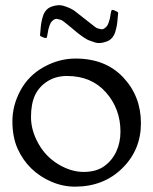

<svg xmlns="http://www.w3.org/2000/svg" viewBox="-20 -697 579 726"><path d="M274.9 -571.3 239.7 -600.6Q215.3 -621.1 209 -622.3Q202.6 -623.5 197.5 -625Q192.4 -626.5 187.5 -624.5Q182.6 -622.6 177 -617.2Q171.4 -611.8 168 -602.3Q164.6 -592.8 163.1 -586.7Q161.6 -580.6 159.9 -569.1Q158.2 -557.6 156.2 -554.4Q154.3 -551.3 142.8 -555.9Q131.3 -560.5 131.3 -563Q131.8 -566.4 133.1 -582.8Q134.3 -599.1 136 -609.4Q137.7 -619.6 141.8 -634Q146 -648.4 154.3 -658Q162.6 -667.5 174.8 -671.9Q187 -676.3 198.5 -677.2Q210 -678.2 222.2 -674.3Q248.5 -666 262.7 -655.3L318.8 -611.3Q343.3 -590.8 349.4 -589.6Q355.5 -588.4 360.6 -586.9Q365.7 -585.4 370.6 -587.4Q375.5 -589.4 381.1 -594.7Q386.7 -600.1 390.1 -609.6Q393.6 -619.1 395 -625.2Q396.5 -631.3 398.2 -642.8Q399.9 -654.3 401.9 -658Q403.8 -661.6 415.3 -656.5Q426.8 -651.4 426.8 -648.9Q426.3 -645.5 425 -629.2Q423.8 -612.8 422.1 -602.5Q420.4 -592.3 416.3 -577.9Q412.1 -563.5 403.8 -554Q395.5 -544.4 383.3 -540Q357.4 -530.8 340.3 -536.1L315.4 -544.9Q302.7 -549.8 274.9 -571.3ZM435.5 -199.2Q435.5 -285.6 380.6 -347.7Q325.7 -409.7 233.4 -409.7Q190.9 -409.7 159.2 -389.4Q127.4 -369.1 112.3 -336.7Q97.2 -304.2 97.2 -254.4Q97.2 -204.6 124.8 -154.8Q152.3 -105 200.4 -75.9Q248.5 -46.9 296.1 -46.9Q343.8 -46.9 373.8 -68.4Q403.8 -89.8 419.7 -124Q435.5 -158.2 435.5 -199.2ZM265.6 -475.6Q378.9 -475.6 445.8 -404.5Q512.7 -333.5 512.9 -231.9Q513.2 -130.4 442.4 -60.8Q371.6 8.8 263.7 8.8Q217.8 8.8 174.6 -9.8Q131.3 -28.3 98.9 -59.6Q66.4 -90.8 46.6 -134.8Q26.9 -178.7 26.9 -238.8Q26.9 -298.8 57.6 -355.5Q88.4 -412.1 146 -443.8Q203.6 -475.6 265.6 -475.6Z"/></svg>

Font: Della Respira
Style: Regular
Weight: 500
Version: Version 0.201